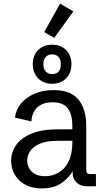

<svg xmlns="http://www.w3.org/2000/svg" viewBox="-20 -1044 591 1076"><path d="M214.8 11.7Q135.3 11.7 88.9 -32.5Q42.5 -76.7 42.5 -143.6Q42.5 -190.9 70.3 -231Q98.1 -271 156.5 -295.2Q214.8 -319.3 306.2 -319.3H385.3V-339.4Q385.3 -402.8 359.9 -436.8Q334.5 -470.7 274.9 -470.7Q218.8 -470.7 188.5 -441.7Q158.2 -412.6 156.2 -363.8L64 -384.8Q68.4 -427.2 96.4 -462.2Q124.5 -497.1 171.6 -518.1Q218.8 -539.1 280.8 -539.1Q377 -539.1 420.2 -485.4Q463.4 -431.6 463.4 -335.9V-95.2Q463.4 -79.1 468 -73.7Q472.7 -68.4 487.8 -68.4H517.6V0H465.3Q432.1 0 409.7 -20.8Q387.2 -41.5 387.2 -73.2V-84.5Q367.2 -48.8 325.2 -18.6Q283.2 11.7 214.8 11.7ZM233.4 -56.6Q273.9 -56.6 308.6 -76.7Q343.3 -96.7 364.5 -139.4Q385.7 -182.1 385.7 -250.5V-254.9H303.2Q238.3 -254.9 200.9 -237.8Q163.6 -220.7 147.9 -195.6Q132.3 -170.4 132.3 -145.5Q132.3 -108.4 157.7 -82.5Q183.1 -56.6 233.4 -56.6ZM272 -574.7Q223.6 -574.7 193.6 -605.2Q163.6 -635.7 163.6 -684.6Q163.6 -733.4 193.6 -763.4Q223.6 -793.5 272 -793.5Q320.8 -793.5 350.6 -763.4Q380.4 -733.4 380.4 -684.6Q380.4 -635.7 350.6 -605.2Q320.8 -574.7 272 -574.7ZM272 -628.9Q320.8 -628.9 320.8 -684.6Q320.8 -710.4 307.9 -724.9Q294.9 -739.3 272 -739.3Q249.5 -739.3 236.3 -724.6Q223.1 -710 223.1 -684.1Q223.1 -658.2 236.3 -643.6Q249.5 -628.9 272 -628.9ZM283.7 -831.5 228 -864.3 316.9 -1023.9 391.1 -980Z"/></svg>

Font: Schibsted Grotesk
Style: Regular
Weight: 400
Designer: Bakken & Baeck AS, Henrik Kongsvoll
Foundry: Schibsted ASA
Version: Version 1.100; ttfautohint (v1.8.4.7-5d5b);gftools[0.9.25]